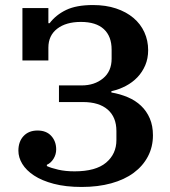

<svg xmlns="http://www.w3.org/2000/svg" viewBox="-20 -730 676 762"><path d="M304 12Q241 12 193.5 -0.5Q146 -13 115 -33.5Q84 -54 68.5 -79.5Q53 -105 53 -132Q53 -168 73.5 -190Q94 -212 129 -212Q164 -212 183.5 -190.5Q203 -169 203 -137Q203 -117 192.5 -100Q182 -83 166 -76V-71Q183 -63 211.5 -56.5Q240 -50 276 -50Q360 -50 401 -84.5Q442 -119 442 -174V-210Q442 -265 407.5 -295Q373 -325 309 -325H214V-391H304Q355 -391 389 -419Q423 -447 423 -497V-533Q423 -586 392 -614.5Q361 -643 301 -643Q242 -643 207 -616Q172 -589 172 -541V-490H69V-698H172V-638H177Q202 -671 242.5 -690.5Q283 -710 349 -710Q400 -710 440.5 -696.5Q481 -683 509.5 -659Q538 -635 553 -602Q568 -569 568 -531Q568 -498 556.5 -471Q545 -444 525.5 -423.5Q506 -403 479.5 -389Q453 -375 422 -368V-363Q457 -357 487.5 -344Q518 -331 540 -310Q562 -289 574.5 -260Q587 -231 587 -193Q587 -147 567 -109Q547 -71 510.5 -44Q474 -17 421.5 -2.5Q369 12 304 12Z"/></svg>

Font: IBM Plex Serif SemiBold
Style: Regular
Weight: 600
Designer: Mike Abbink, Paul van der Laan, Pieter van Rosmalen
Foundry: Bold Monday
Version: Version 2.5